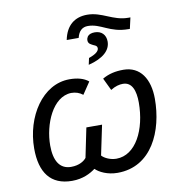

<svg xmlns="http://www.w3.org/2000/svg" viewBox="-94 -965 987 1060"><g transform="rotate(-10 399.0 -434.5)"><path d="M225 10C286 10 329 -13 357 -34C378 -13 423 10 480 10C672 10 753 -178 753 -357C753 -468 704 -545 609 -545C565 -545 527 -537 491 -516L524 -447C551 -464 574 -469 593 -469C644 -469 662 -419 662 -352C662 -201 596 -68 487 -68C454 -68 421 -83 406 -100L441 -267H353L319 -102C307 -87 280 -67 233 -67C168 -67 139 -119 139 -203C139 -322 199 -466 303 -469C328 -469 349 -462 368 -447L413 -514C388 -535 352 -545 307 -545C155 -545 49 -380 49 -202C49 -67 105 10 225 10ZM330 -761H397C406 -798 426 -817 458 -817C531 -817 571 -761 676 -761H684L698 -823H686C600 -823 548 -879 465 -879C396 -879 346 -842 330 -761ZM551 -714C551 -752 527 -776 489 -776C471 -776 457 -771 449 -761C445 -755 442 -748 442 -739C442 -719 459 -714 472 -707C483 -703 491 -698 491 -687C491 -670 472 -655 434 -642L426 -605C510 -626 551 -665 551 -714Z"/></g></svg>

Font: BC Sans
Style: Italic
Weight: 400
Italic angle: -12°
Designer: Monotype Design Team
Designer: Province of B.C.
Foundry: Monotype Imaging Inc.
Version: Version 2.000;GOOG;noto-source:20170915:90ef993387c0